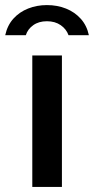

<svg xmlns="http://www.w3.org/2000/svg" viewBox="-28 -735 369 755"><path d="M99 0V-517H215.5V0ZM-7.5 -596.5Q1 -635.5 24.8 -661.8Q48.5 -688 82.8 -701.5Q117 -715 156.5 -715Q197.5 -715 231.8 -701.2Q266 -687.5 289.8 -661Q313.5 -634.5 321.5 -596.5H241.5Q233 -620.5 210.8 -636Q188.5 -651.5 156.5 -651.5Q124.5 -651.5 102.8 -636Q81 -620.5 73.5 -596.5Z"/></svg>

Font: Public Sans Thin SemiBold
Style: Regular
Weight: 600
Version: Version 2.001